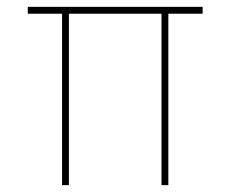

<svg xmlns="http://www.w3.org/2000/svg" viewBox="-20 -540 672 560"><path d="M471 -500V0H451V-500H181V0H161V-500H61V-520H571V-500Z"/></svg>

Font: M PLUS 1p Thin
Style: Regular
Weight: 250
Version: Version 1.062